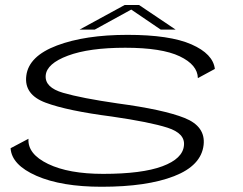

<svg xmlns="http://www.w3.org/2000/svg" viewBox="-20 -726 950 752"><path d="M378 5.5Q221 5.5 123.2 -37.2Q25.5 -80 21.5 -145.5L91.5 -182.5Q87.5 -123 168.2 -84Q249 -45 384 -45Q536 -45 616 -74.8Q696 -104.5 700.5 -156.5Q705.5 -203.5 636.2 -225.8Q567 -248 418.5 -269.5Q244 -292 158.8 -323.8Q73.5 -355.5 83 -429.5Q92.5 -506 203 -547.8Q313.5 -589.5 479.5 -589.5Q645 -589.5 729.8 -552.2Q814.5 -515 821.5 -456L755 -420Q754 -472 683.8 -505.5Q613.5 -539 470.5 -539Q329 -539 246 -508Q163 -477 159 -430.5Q155 -383.5 227 -362.5Q299 -341.5 440.5 -321Q620 -297 702.8 -264Q785.5 -231 777.5 -158.5Q768.5 -77.5 661.8 -36Q555 5.5 378 5.5ZM291.5 -610 468.5 -706.5H524.5L668 -610H609.5L494 -688.5L351 -610Z"/></svg>

Font: Anybody UltraExpanded Light
Style: Italic
Weight: 300
Width: 9
Italic angle: -10°
Designer: Tyler Finck
Foundry: Etcetera Type Company
Version: Version 1.010; ttfautohint (v1.8.3) -l 8 -r 50 -G 200 -x 14 